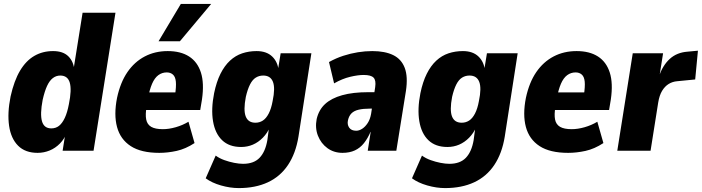

<svg xmlns="http://www.w3.org/2000/svg" viewBox="-20 -770 3586 981"><path d="M172 11Q109 11 72.5 -25.5Q36 -62 26.5 -127Q17 -192 34 -277Q52 -358 82.5 -409Q113 -460 155.5 -484.5Q198 -509 251 -509Q302 -509 329 -482.5Q356 -456 360 -411H355L402 -705H570L458 0H300L315 -95H322Q310 -61 286.5 -37Q263 -13 233.5 -1Q204 11 172 11ZM242 -114Q265 -114 281.5 -127Q298 -140 311 -167.5Q324 -195 332 -238Q347 -311 336.5 -347.5Q326 -384 288 -384Q267 -384 250 -371Q233 -358 220.5 -331Q208 -304 198 -260Q184 -187 194.5 -150.5Q205 -114 242 -114Z M794 11Q701 11 648 -23.5Q595 -58 578 -121Q561 -184 578 -270Q595 -349 631 -401.5Q667 -454 719.5 -481.5Q772 -509 837 -509Q903 -509 946 -481.5Q989 -454 1006.5 -399.5Q1024 -345 1012 -262L1003 -208H709L723 -298H890L874 -282Q881 -328 878.5 -353Q876 -378 863.5 -389Q851 -400 832 -400Q808 -400 789 -386Q770 -372 757 -342Q744 -312 735 -263L729 -225Q722 -185 727 -159.5Q732 -134 752.5 -122Q773 -110 812 -110Q843 -110 878 -120Q913 -130 943 -148L974 -39Q928 -9 882.5 1Q837 11 794 11ZM790 -559 904 -750H1059L899 -559Z M1200 191Q1156 191 1109 177.5Q1062 164 1031 141L1082 25Q1101 39 1126 48Q1151 57 1176.5 62Q1202 67 1222 67Q1277 67 1306.5 36Q1336 5 1346 -54L1355 -122H1360Q1346 -90 1323 -66.5Q1300 -43 1272 -31Q1244 -19 1212 -19Q1151 -19 1115 -53.5Q1079 -88 1068.5 -150.5Q1058 -213 1074 -294Q1086 -352 1106.5 -393Q1127 -434 1155 -460Q1183 -486 1217.5 -497.5Q1252 -509 1291 -509Q1342 -509 1371 -481Q1400 -453 1404 -406H1399L1414 -498H1571L1505 -72Q1491 14 1451.5 73Q1412 132 1348.5 161.5Q1285 191 1200 191ZM1285 -143Q1306 -143 1323 -154Q1340 -165 1353 -190Q1366 -215 1373 -254Q1387 -320 1374.5 -352Q1362 -384 1325 -384Q1304 -384 1287 -373.5Q1270 -363 1257.5 -338.5Q1245 -314 1236 -275Q1223 -207 1235.5 -175Q1248 -143 1285 -143Z M1730 11Q1686 11 1653 -13Q1620 -37 1604.5 -76.5Q1589 -116 1598 -162Q1609 -209 1641 -238.5Q1673 -268 1728 -283.5Q1783 -299 1862 -299H1912L1899 -215H1870Q1836 -215 1812.5 -209.5Q1789 -204 1776 -191Q1763 -178 1758 -156Q1753 -134 1764 -118Q1775 -102 1800 -102Q1815 -102 1830.5 -112Q1846 -122 1858.5 -141Q1871 -160 1876 -188L1897 -325Q1902 -360 1888.5 -373.5Q1875 -387 1838 -387Q1809 -387 1769 -377.5Q1729 -368 1687 -344L1661 -453Q1697 -473 1734 -485Q1771 -497 1808.5 -503Q1846 -509 1882 -509Q1947 -509 1989 -488.5Q2031 -468 2048 -423Q2065 -378 2054 -305L2005 0H1859L1874 -96H1873Q1859 -63 1839.5 -38.5Q1820 -14 1793 -1.5Q1766 11 1730 11Z M2254 191Q2210 191 2163 177.5Q2116 164 2085 141L2136 25Q2155 39 2180 48Q2205 57 2230.5 62Q2256 67 2276 67Q2331 67 2360.5 36Q2390 5 2400 -54L2409 -122H2414Q2400 -90 2377 -66.5Q2354 -43 2326 -31Q2298 -19 2266 -19Q2205 -19 2169 -53.5Q2133 -88 2122.5 -150.5Q2112 -213 2128 -294Q2140 -352 2160.5 -393Q2181 -434 2209 -460Q2237 -486 2271.5 -497.5Q2306 -509 2345 -509Q2396 -509 2425 -481Q2454 -453 2458 -406H2453L2468 -498H2625L2559 -72Q2545 14 2505.5 73Q2466 132 2402.5 161.5Q2339 191 2254 191ZM2339 -143Q2360 -143 2377 -154Q2394 -165 2407 -190Q2420 -215 2427 -254Q2441 -320 2428.5 -352Q2416 -384 2379 -384Q2358 -384 2341 -373.5Q2324 -363 2311.5 -338.5Q2299 -314 2290 -275Q2277 -207 2289.5 -175Q2302 -143 2339 -143Z M2883 11Q2790 11 2737 -23.5Q2684 -58 2667 -121Q2650 -184 2667 -270Q2684 -349 2720 -401.5Q2756 -454 2808.5 -481.5Q2861 -509 2926 -509Q2992 -509 3035 -481.5Q3078 -454 3095.5 -399.5Q3113 -345 3101 -262L3092 -208H2798L2812 -298H2979L2963 -282Q2970 -328 2967.5 -353Q2965 -378 2952.5 -389Q2940 -400 2921 -400Q2897 -400 2878 -386Q2859 -372 2846 -342Q2833 -312 2824 -263L2818 -225Q2811 -185 2816 -159.5Q2821 -134 2841.5 -122Q2862 -110 2901 -110Q2932 -110 2967 -120Q3002 -130 3032 -148L3063 -39Q3017 -9 2971.5 1Q2926 11 2883 11Z M3134 0 3213 -498H3368L3349 -378H3346Q3366 -436 3402 -469Q3438 -502 3493 -506L3546 -511L3532 -364L3440 -355Q3416 -353 3396.5 -341Q3377 -329 3363 -306Q3349 -283 3343 -246L3304 0Z"/></svg>

Font: Nunito Sans 10pt Condensed Black
Style: Italic
Weight: 900
Width: 3
Italic angle: -9°
Designer: Vernon Adams
Foundry: Vernon Adams
Version: Version 3.101;gftools[0.9.27]